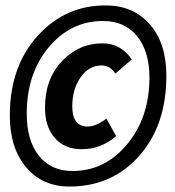

<svg xmlns="http://www.w3.org/2000/svg" viewBox="-20 -675 640 704"><path d="M234 9Q136 9 76 -61.5Q16 -132 16 -252Q16 -431 118.5 -544Q221 -657 371 -655Q470 -654 530 -585Q590 -516 590 -397Q590 -216 490.5 -103.5Q391 9 234 9ZM246 -48Q365 -48 446.5 -146.5Q528 -245 528 -391Q528 -486 483 -542Q438 -598 358 -598Q239 -598 158.5 -501.5Q78 -405 78 -258Q78 -160 122.5 -104Q167 -48 246 -48ZM279 -128Q217 -128 181 -169Q145 -210 145 -280Q145 -385 207 -450.5Q269 -516 355 -516Q424 -516 463 -457L403 -405Q384 -435 352 -435Q306 -435 275.5 -391.5Q245 -348 245 -285Q245 -213 299 -211Q331 -210 370 -240L406 -176Q351 -128 279 -128Z"/></svg>

Font: TypoPRO Source Code Pro
Style: Bold Italic
Weight: 700
Italic angle: -11°
Monospace: yes
Designer: Paul D. Hunt, Teo Tuominen
Foundry: Adobe Systems Incorporated
Version: Version 1.030;PS 1.0;hotconv 1.0.84;makeotf.lib2.5.63406